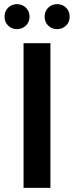

<svg xmlns="http://www.w3.org/2000/svg" viewBox="-20 -909 359 929"><path d="M94 0V-700H224V0ZM62 -768Q37 -768 19.5 -785Q2 -802 2 -828Q2 -855 19.5 -872Q37 -889 62 -889Q87 -889 105 -872Q123 -855 123 -828Q123 -802 105 -785Q87 -768 62 -768ZM256 -768Q231 -768 213.5 -785Q196 -802 196 -828Q196 -855 213.5 -872Q231 -889 256 -889Q282 -889 299.5 -872Q317 -855 317 -828Q317 -802 299.5 -785Q282 -768 256 -768Z"/></svg>

Font: Montserrat SemiBold
Style: Regular
Weight: 600
Designer: Julieta Ulanovsky
Foundry: Julieta Ulanovsky
Version: Version 9.000; ttfautohint (v1.8.4.7-5d5b)